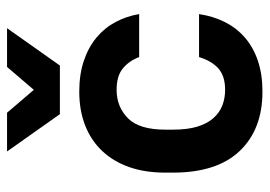

<svg xmlns="http://www.w3.org/2000/svg" viewBox="-130 -625 765 545"><g transform="rotate(-90 252.5 -352.5)"><path d="M265 10Q158 10 96.5 -54.5Q35 -119 35 -244V-266Q35 -324 51 -369Q67 -414 97 -445.5Q127 -477 169.5 -493.5Q212 -510 265 -510Q314 -510 352.5 -497Q391 -484 418.5 -461Q446 -438 462.5 -407Q479 -376 485 -340H363Q352 -369 330.5 -386.5Q309 -404 270 -404Q222 -404 189.5 -372Q157 -340 157 -266V-244Q157 -203 165.5 -175Q174 -147 189.5 -129.5Q205 -112 225.5 -104Q246 -96 270 -96Q309 -96 330.5 -115Q352 -134 363 -170H485Q479 -130 462.5 -97Q446 -64 418.5 -40Q391 -16 352.5 -3Q314 10 265 10ZM95 -715H205L270 -639L335 -715H445L339 -565H201Z"/></g></svg>

Font: PT Root UI Bold
Style: Regular
Weight: 700
Designer: Vitaly Kuzmin
Foundry: ParaType Ltd.
Version: Version 2.000G